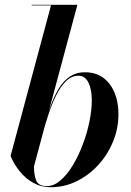

<svg xmlns="http://www.w3.org/2000/svg" viewBox="-20 -770 546 800"><path d="M192 10Q151.5 10 119 -8Q86.5 -26 62.5 -55.8Q38.5 -85.5 24 -120L192.5 -747.5H112V-750H302.5L121.5 -76.5Q121.5 -40 131.2 -17.2Q141 5.5 175.5 5.5Q204.5 5.5 232.2 -18.5Q260 -42.5 283.8 -82Q307.5 -121.5 325.2 -168.8Q343 -216 352.8 -264Q362.5 -312 362.5 -351.5Q362.5 -397.5 348.5 -426Q334.5 -454.5 307 -454.5Q279 -454.5 256.2 -432.8Q233.5 -411 215.5 -375.5Q197.5 -340 183.5 -298Q169.5 -256 158 -215H155.5Q171.5 -273.5 188 -320.5Q204.5 -367.5 224.8 -400.8Q245 -434 271.8 -451.5Q298.5 -469 334 -469Q399 -469 436.2 -420.5Q473.5 -372 473.5 -293.5Q473.5 -235 451.2 -180.5Q429 -126 390 -83.2Q351 -40.5 300 -15.2Q249 10 192 10Z"/></svg>

Font: Bodoni Moda 72pt SemiBold
Style: Italic
Weight: 600
Italic angle: -13°
Designer: Owen Earl
Foundry: indestructible type
Version: Version 2.004